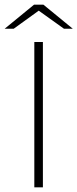

<svg xmlns="http://www.w3.org/2000/svg" viewBox="-60 -808 334 828"><path d="M125 -627V0H88V-627ZM254 -684H216L107 -762L-1 -684H-40L87 -788H127Z"/></svg>

Font: Blinker ExtraLight
Style: Regular
Weight: 200
Designer: Juergen Huber
Foundry: supertype
Version: Version 1.017;hotconv 1.0.117;makeotfexe 2.5.65602